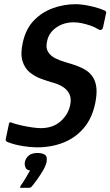

<svg xmlns="http://www.w3.org/2000/svg" viewBox="-20 -698 529 920"><path d="M8 -34 23 -105Q25 -112 29 -112Q33 -112 42 -108Q60 -102 85 -96.5Q110 -91 134.5 -87.5Q159 -84 175 -84Q233 -84 269.5 -116Q306 -148 316 -193Q323 -226 312.5 -247.5Q302 -269 280 -282.5Q258 -296 230 -303Q206 -310 177 -320.5Q148 -331 123.5 -350.5Q99 -370 88 -404.5Q77 -439 89 -493Q103 -559 142 -599.5Q181 -640 234 -659Q287 -678 343 -678Q361 -678 386.5 -674Q412 -670 437.5 -663Q463 -656 480 -648Q486 -646 488 -642.5Q490 -639 488 -633L474 -568Q469 -545 445 -561Q432 -569 413 -575.5Q394 -582 373.5 -586.5Q353 -591 333 -591Q285 -591 249.5 -566Q214 -541 206 -502Q198 -470 210 -450Q222 -430 245.5 -418.5Q269 -407 295.5 -399.5Q322 -392 345 -384Q372 -374 392.5 -361Q413 -348 426 -327Q439 -306 442 -276Q445 -246 436 -202Q421 -131 381.5 -84.5Q342 -38 284.5 -15Q227 8 157 8Q127 8 89.5 2Q52 -4 23 -15Q13 -18 9.5 -22Q6 -26 8 -34ZM203 79Q199 97 186 119Q173 141 158 162Q143 183 131 197Q126 202 120 202Q111 202 100.5 202Q90 202 81 202Q76 202 76 200Q76 198 81 189Q90 177 103 155Q116 133 124 119Q107 117 102 104Q97 91 99 79Q103 60 117.5 47.5Q132 35 160 35Q182 35 195 43.5Q208 52 203 79Z"/></svg>

Font: Glory Thin SemiBold
Style: Italic
Weight: 600
Italic angle: -12°
Version: Version 1.011